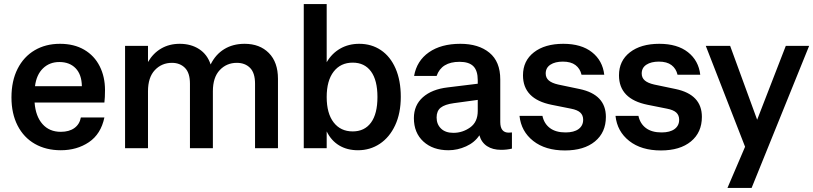

<svg xmlns="http://www.w3.org/2000/svg" viewBox="-20 -724 3973 938"><path d="M490 -223H149Q154 -156 187.5 -118Q221 -80 277 -80Q318 -80 343.5 -98.5Q369 -117 375 -150H490Q473 -69 414.5 -29.5Q356 10 277 10Q205 10 150.5 -21Q96 -52 66 -110.5Q36 -169 36 -248Q36 -329 66 -388Q96 -447 149.5 -478.5Q203 -510 273 -510Q342 -510 391.5 -481Q441 -452 467 -400.5Q493 -349 493 -284Q493 -247 490 -223ZM380 -303Q379 -360 349.5 -390.5Q320 -421 270 -421Q222 -421 190 -390Q158 -359 151 -303Z M1338 -339V0H1226V-315Q1226 -368 1201.5 -392.5Q1177 -417 1137 -417Q1087 -417 1053.5 -381.5Q1020 -346 1020 -278V0H908V-315Q908 -368 883.5 -392.5Q859 -417 820 -417Q770 -417 736.5 -381.5Q703 -346 703 -278V0H591V-500H703V-421Q728 -464 767.5 -487Q807 -510 858 -510Q913 -510 953 -484Q993 -458 1009 -409Q1033 -458 1075.5 -484Q1118 -510 1175 -510Q1249 -510 1293.5 -465Q1338 -420 1338 -339Z M1938 -251Q1938 -171 1910.5 -112Q1883 -53 1835.5 -21.5Q1788 10 1729 10Q1676 10 1637 -13.5Q1598 -37 1576 -82V0H1464V-704H1576V-420Q1601 -463 1642 -486.5Q1683 -510 1735 -510Q1795 -510 1841 -479Q1887 -448 1912.5 -389.5Q1938 -331 1938 -251ZM1824 -250Q1824 -332 1792.5 -375Q1761 -418 1703 -418Q1644 -418 1610 -374Q1576 -330 1576 -250Q1576 -170 1610 -126Q1644 -82 1703 -82Q1761 -82 1792.5 -125Q1824 -168 1824 -250Z M2481 -77V2Q2457 8 2428 8Q2387 8 2359.5 -10Q2332 -28 2322 -63Q2299 -28 2257 -9Q2215 10 2171 10Q2095 10 2048.5 -32.5Q2002 -75 2002 -147Q2002 -210 2046 -249Q2090 -288 2167 -297L2314 -315V-332Q2314 -379 2292.5 -400.5Q2271 -422 2225 -422Q2137 -422 2113 -353H2003Q2016 -427 2075.5 -468.5Q2135 -510 2229 -510Q2318 -510 2371 -466.5Q2424 -423 2424 -336V-128Q2424 -76 2465 -76Q2474 -76 2481 -77ZM2314 -182V-236L2197 -220Q2153 -214 2133 -198Q2113 -182 2113 -150Q2113 -117 2134.5 -96Q2156 -75 2195 -75Q2240 -75 2277 -101.5Q2314 -128 2314 -182Z M2518 -158H2630Q2638 -120 2666.5 -98.5Q2695 -77 2743 -77Q2784 -77 2806.5 -93.5Q2829 -110 2829 -139Q2829 -161 2815 -174Q2801 -187 2770 -193L2675 -212Q2535 -240 2535 -356Q2535 -427 2588.5 -468.5Q2642 -510 2732 -510Q2820 -510 2872 -469Q2924 -428 2932 -359H2821Q2814 -389 2791.5 -406Q2769 -423 2730 -423Q2692 -423 2669 -408Q2646 -393 2646 -365Q2646 -344 2661 -331Q2676 -318 2707 -311L2812 -289Q2940 -262 2940 -153Q2940 -77 2886.5 -33Q2833 11 2740 11Q2644 11 2585 -35.5Q2526 -82 2518 -158Z M2987 -158H3099Q3107 -120 3135.5 -98.5Q3164 -77 3212 -77Q3253 -77 3275.5 -93.5Q3298 -110 3298 -139Q3298 -161 3284 -174Q3270 -187 3239 -193L3144 -212Q3004 -240 3004 -356Q3004 -427 3057.5 -468.5Q3111 -510 3201 -510Q3289 -510 3341 -469Q3393 -428 3401 -359H3290Q3283 -389 3260.5 -406Q3238 -423 3199 -423Q3161 -423 3138 -408Q3115 -393 3115 -365Q3115 -344 3130 -331Q3145 -318 3176 -311L3281 -289Q3409 -262 3409 -153Q3409 -77 3355.5 -33Q3302 11 3209 11Q3113 11 3054 -35.5Q2995 -82 2987 -158Z M3679 -139 3819 -500H3933L3652 194H3534L3620 -7L3428 -500H3547Z"/></svg>

Font: CBA Beacon Sans Bold
Style: Regular
Weight: 700
Designer: Wei Huang
Foundry: Wei Huang
Version: Version 1.002